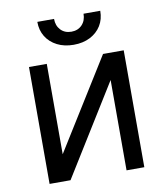

<svg xmlns="http://www.w3.org/2000/svg" viewBox="-83 -813 763 883"><g transform="rotate(-10 298.5 -372.0)"><path d="M160.2 -124 422.9 -545.9H519.5V0H436.5V-421.9L174.8 0H77.1V-545.9H160.2ZM297.9 -610.8Q254.4 -610.8 221.2 -627.7Q188 -644.5 169.4 -674.3Q150.9 -704.1 150.9 -743.7H229Q229 -711.9 248 -691.9Q267.1 -671.9 297.9 -671.9Q328.6 -671.9 347.7 -691.9Q366.7 -711.9 366.7 -743.7H444.8Q444.8 -704.1 426.3 -674.3Q407.7 -644.5 374.8 -627.7Q341.8 -610.8 297.9 -610.8Z"/></g></svg>

Font: Inter V
Style: 
Weight: 400
Designer: Rasmus Andersson
Foundry: rsms
Version: Version 4.000;git-a3f224843